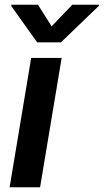

<svg xmlns="http://www.w3.org/2000/svg" viewBox="-20 -790 437 810"><path d="M20.6 0H149.1L240.1 -545.5H111.5ZM27.3 -764.9 136.7 -611.5H237.2L396.7 -764.9L397.4 -769.9H284.8L197.8 -679L140.3 -769.9H28.1Z"/></svg>

Font: Margiela Sans Semi Bold
Style: Italic
Weight: 600
Italic angle: -9.39999°
Designer: Stefan Endress, Andreas Faust
Version: Version 1.100;FEAKit 1.0